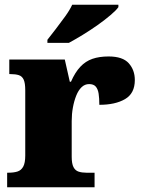

<svg xmlns="http://www.w3.org/2000/svg" viewBox="-20 -786 601 806"><path d="M10 0V-61H15Q38 -61 53.5 -66Q69 -71 77.5 -86.5Q86 -102 86 -133V-407Q86 -437 79.5 -451.5Q73 -466 59 -470.5Q45 -475 23 -475H19V-536H252L273 -443H278Q295 -482 317 -505.5Q339 -529 368 -539Q397 -549 436 -549Q495 -549 520.5 -520.5Q546 -492 546 -450Q546 -394 505 -370Q464 -346 397 -346Q397 -374 394 -393Q391 -412 382 -422.5Q373 -433 354 -433Q336 -433 322.5 -420Q309 -407 300 -384.5Q291 -362 286 -334.5Q281 -307 281 -278V-128Q281 -99 288.5 -84.5Q296 -70 310 -65.5Q324 -61 342 -61H377V0ZM179 -619Q194 -638 214 -664Q234 -690 253.5 -717Q273 -744 283 -766H477V-756Q468 -743 444.5 -723Q421 -703 390 -681Q359 -659 327 -639.5Q295 -620 269 -606H179Z"/></svg>

Font: Noto Serif Bengali Black
Style: Regular
Weight: 900
Version: Version 2.003